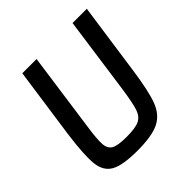

<svg xmlns="http://www.w3.org/2000/svg" viewBox="-185 -830 981 981"><g transform="rotate(-45 305.5 -340.0)"><path d="M587 -688 532 -302Q513 -167 489.5 -105Q466 -43 414.5 -17.5Q363 8 257 8Q151 8 106 -17.5Q61 -43 54.5 -105.5Q48 -168 66 -302L121 -688H224L165 -267Q152 -180 154.5 -144Q157 -108 181 -94.5Q205 -81 269 -81Q332 -81 360 -94.5Q388 -108 400 -143.5Q412 -179 425 -267L484 -688Z"/></g></svg>

Font: Assailand Medium
Style: Italic
Weight: 500
Italic angle: -8°
Designer: Hector Gatti with collaboration of the Omnibus-Type team
Foundry: Omnibus-Type
Version: Version 0.072;October 19, 2019;FontCreator 12.0.0.2547 64-bi